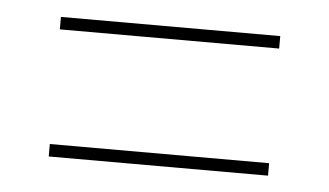

<svg xmlns="http://www.w3.org/2000/svg" viewBox="-31 -511 526 307"><g transform="rotate(5 232.5 -357.0)"><path d="M56 -449H408V-469H56ZM56 -245H408V-265H56Z"/></g></svg>

Font: Noto Serif Display Condensed Medium
Style: Regular
Weight: 500
Width: 3
Designer: Monotype Design Team
Foundry: Monotype Imaging Inc.
Version: Version 2.009